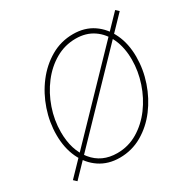

<svg xmlns="http://www.w3.org/2000/svg" viewBox="-129 -679 823 820"><g transform="rotate(-30 282.5 -269.0)"><path d="M238.3 9.8Q182.1 9.8 140.1 -18.3Q98.1 -46.4 75 -95.9Q51.8 -145.5 51.8 -209.5Q51.8 -271.5 72.3 -331.8Q92.8 -392.1 129.9 -440.7Q167 -489.3 217.5 -518.6Q268.1 -547.9 328.1 -547.9Q384.8 -547.9 426.3 -519.8Q467.8 -491.7 491 -442.4Q514.2 -393.1 514.2 -329.1Q514.2 -267.1 493.7 -206.8Q473.1 -146.5 436.3 -97.7Q399.4 -48.8 348.9 -19.5Q298.3 9.8 238.3 9.8ZM238.8 -12.7Q293.9 -12.7 340.1 -40.3Q386.2 -67.9 420.2 -113.5Q454.1 -159.2 472.9 -215.3Q491.7 -271.5 491.7 -328.1Q491.7 -386.7 471.7 -431.2Q451.7 -475.6 415 -500.5Q378.4 -525.4 328.1 -525.4Q274.4 -525.4 228.5 -499Q182.6 -472.7 147.9 -427.5Q113.3 -382.3 93.8 -325.9Q74.2 -269.5 74.2 -210.4Q74.2 -122.1 118.7 -67.4Q163.1 -12.7 238.8 -12.7ZM30.8 5.9 16.1 -7.8 535.6 -546.9 550.3 -533.2Z"/></g></svg>

Font: Inter 18pt Thin
Style: Italic
Weight: 250
Italic angle: -9.3988°
Version: Version 4.001;git-66647c0bb